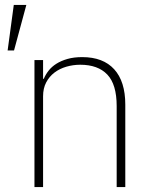

<svg xmlns="http://www.w3.org/2000/svg" viewBox="-20 -760 640 780"><path d="M120 -516H155V-440H158Q165 -457 177.5 -473Q190 -489 209 -501Q228 -513 254 -520.5Q280 -528 314 -528Q399 -528 444 -478.5Q489 -429 489 -335V0H454V-329Q454 -417 416 -457Q378 -497 306 -497Q277 -497 249.5 -489Q222 -481 201 -465Q180 -449 167.5 -425Q155 -401 155 -369V0H120ZM36 -740H87L37 -555H11Z"/></svg>

Font: IBM Plex Mono ExtraLight
Style: Regular
Weight: 200
Monospace: yes
Designer: Mike Abbink, Paul van der Laan, Pieter van Rosmalen
Foundry: Bold Monday
Version: Version 2.3